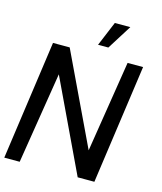

<svg xmlns="http://www.w3.org/2000/svg" viewBox="-140 -995 919 1089"><g transform="rotate(15 320.0 -450.0)"><path d="M-10.5 0 88 -700H186L441 -164L526 -700H617L518.5 0H420.5L166 -536.5L80 0ZM337.5 -756 397.5 -900H488.5L398 -756Z"/></g></svg>

Font: Urbanist Medium
Style: Italic
Weight: 500
Italic angle: -8°
Designer: Corey Hu
Foundry: Corey Hu
Version: Version 1.330; ttfautohint (v1.8.4.7-5d5b)